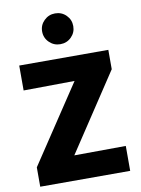

<svg xmlns="http://www.w3.org/2000/svg" viewBox="-102 -1025 803 1093"><g transform="rotate(-10 300.0 -478.5)"><path d="M40 0V-112L337 -559L42 -556V-700H557V-588L262 -142L560 -144V0ZM294 -779Q257 -779 230.5 -805Q204 -831 204 -868Q204 -905 230.5 -931Q257 -957 294 -957Q332 -957 358 -931Q384 -905 384 -868Q384 -831 358 -805Q332 -779 294 -779Z"/></g></svg>

Font: Red Hat Mono
Style: Bold
Weight: 700
Monospace: yes
Designer: Pentagram, MCKL
Foundry: Pentagram, MCKL
Version: Version 1.023; ttfautohint (v1.8.3)